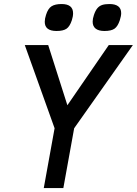

<svg xmlns="http://www.w3.org/2000/svg" viewBox="-20 -956 696 976"><path d="M257.5 -304 106 -727H225L322.5 -421L533 -727H655.5L357 -304L302 0H202.5ZM207.5 -845Q207.5 -861 214 -880.5Q224 -912.5 242 -924Q260 -935.5 293 -935.5Q351.5 -935.5 351.5 -888.5Q351.5 -872 345 -852.5Q334.5 -821 317.8 -809.8Q301 -798.5 267.5 -798.5Q207.5 -798.5 207.5 -845ZM451 -846Q451 -861 457.5 -880Q465 -902.5 475 -914.2Q485 -926 499.5 -930.8Q514 -935.5 537 -935.5Q565.5 -935.5 580.8 -924Q596 -912.5 596 -889Q596 -875 589 -853Q578.5 -821.5 561.8 -810Q545 -798.5 511 -798.5Q481.5 -798.5 466.2 -810.5Q451 -822.5 451 -846Z"/></svg>

Font: JuliaMono Medium
Style: Italic
Weight: 500
Italic angle: -9°
Monospace: yes
Designer: cormullion
Foundry: corm
Version: Version 0.054; ttfautohint (v1.8.4)